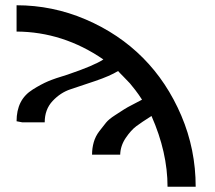

<svg xmlns="http://www.w3.org/2000/svg" viewBox="-20 -710 816 730"><path d="M43 -249Q43 -290 58 -320Q73 -350 105 -370Q137 -390 163 -401Q189 -412 236 -426Q339 -461 373 -484Q220 -589 43 -590V-690Q180 -690 306 -636Q432 -582 523.5 -490Q615 -398 669.5 -270Q724 -142 724 0H617Q617 -131 556 -269Q518 -245 498 -230Q478 -215 458 -185.5Q438 -156 437 -122H330Q330 -147 336.5 -169.5Q343 -192 357.5 -211Q372 -230 383 -243.5Q394 -257 417.5 -272Q441 -287 451.5 -294Q462 -301 488.5 -314.5Q515 -328 520 -331Q508 -350 494.5 -367.5Q481 -385 474 -393Q467 -401 449.5 -418.5Q432 -436 429 -440Q398 -421 342 -402Q286 -383 248 -370.5Q210 -358 180 -326Q150 -294 150 -245H64Z"/></svg>

Font: Coval
Style: Medium
Weight: 500
Foundry: Context Ltd
Version: Version 001.000